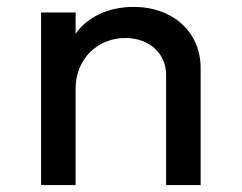

<svg xmlns="http://www.w3.org/2000/svg" viewBox="-20 -536 700 556"><path d="M461 -319V0H561V-339C561 -443 481 -516 367 -516C293 -516 232 -486 199 -438V-500H99V0H199V-280C199 -364 262 -427 345 -426C413 -425 461 -381 461 -319Z"/></svg>

Font: Uncut Plan8
Style: Regular
Weight: 400
Designer: Kasper Nordkvist
Foundry: UNCUT.wtf
Version: Version 1.002;Glyphs 3.1.2 (3151)